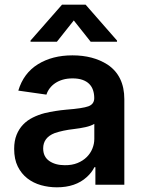

<svg xmlns="http://www.w3.org/2000/svg" viewBox="-20 -789 615 820"><path d="M223 11Q187.9 11 155 1.8Q122.2 -7.5 96.8 -27.2Q71.4 -46.9 55.9 -77.9Q40.5 -109 40.5 -153.1Q40.5 -187.5 50.8 -213.1Q61.1 -238.6 78.7 -256.9Q96.2 -275.2 119.9 -286.9Q143.5 -298.7 170.5 -305.8Q215.6 -316.4 263.8 -320.7Q332.7 -326 357.2 -334.9Q382.5 -344.1 382.5 -370Q382.5 -388.5 377.3 -403.9Q372.2 -419.4 361 -430.6Q349.8 -441.8 332.2 -448Q314.6 -454.2 290.1 -454.2Q267 -454.2 248.6 -448.9Q230.1 -443.5 216.1 -434.1Q202.1 -424.7 192.5 -412.1Q182.9 -399.5 178.3 -384.9L58.2 -402Q80.6 -476.6 142 -514.6Q203.5 -552.6 289.4 -552.6Q377.8 -552.6 439.3 -513.1Q511 -465.2 511 -365.1V0H387.4V-74.9H383.2Q371.8 -51.8 350.5 -32.7Q302.6 11 223 11ZM479.8 -610.8H367.2L295.1 -701.7L223 -610.8H110.4V-615.8L245 -769.2H345.5L479.8 -615.8ZM256.4 -83.5Q287.3 -83.1 310.9 -92.7Q334.5 -102.3 350.5 -118.3Q366.5 -134.2 374.6 -154.5Q382.8 -174.7 382.8 -195.7V-259.9Q367.9 -251.1 345.3 -246.1Q322.8 -241.1 295.8 -237.9Q248.6 -232.6 213.4 -220.5Q164.4 -201.3 164.4 -155.2Q164.4 -119.7 190.3 -101.6Q216.3 -83.5 256.4 -83.5Z"/></svg>

Font: Linik Sans SemiBold
Style: Regular
Weight: 600
Designer: Fonts by Rasmus Andersson / Changes by Cristiano Sobral with parts from Marc Monis
Foundry: rsms
Version: Version 3.020; ttfautohint (v1.6)